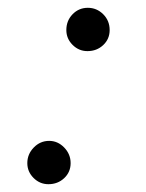

<svg xmlns="http://www.w3.org/2000/svg" viewBox="-20 -461 373 492"><path d="M261 -384Q261 -361 244.5 -345.5Q228 -330 204 -330Q182 -330 166 -346Q150 -362 150 -384Q150 -408 166 -424.5Q182 -441 205 -441Q228 -441 244.5 -424.5Q261 -408 261 -384ZM104 11Q82 11 66 -5Q50 -21 50 -43Q50 -66 66.5 -83Q83 -100 106 -100Q128 -100 144.5 -83Q161 -66 161 -43Q161 -20 144.5 -4.5Q128 11 104 11Z"/></svg>

Font: STIX MathJax Main
Style: Italic
Weight: 400
Italic angle: -16.33°
Designer: MicroPress Inc., with final additions and corrections provided by Coen Hoffman, Elsevier (retired)
Version: Version 1.1.1